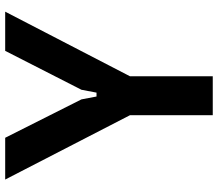

<svg xmlns="http://www.w3.org/2000/svg" viewBox="-70 -770 840 740"><g transform="rotate(-90 350.0 -400.0)"><path d="M189 -800 337 -506 348 -448H363L374 -506L524 -800H675L426 -319V0H276V-319L28 -800Z"/></g></svg>

Font: Martian Mono SemiBold
Style: Regular
Weight: 600
Monospace: yes
Designer: Roman Shamin
Foundry: Evil Martians
Version: Version 1.000; ttfautohint (v1.8.4.7-5d5b)